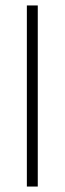

<svg xmlns="http://www.w3.org/2000/svg" viewBox="-20 -684 237 704"><path d="M118.5 0H78.5V-664H118.5Z"/></svg>

Font: Anek Malayalam Medium ExtraLight
Style: Regular
Weight: 250
Version: Version 1.003